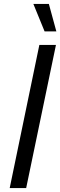

<svg xmlns="http://www.w3.org/2000/svg" viewBox="-20 -958 307 978"><path d="M29.4 0 180.4 -729H265L113.3 0ZM207.1 -798.1 150 -937.9H228.9L267 -798.1Z"/></svg>

Font: Mona Sans ExtraLight
Style: Italic
Weight: 200
Italic angle: -11.6951°
Designer: Deni Anggara
Foundry: GitHub
Version: Version 2.000